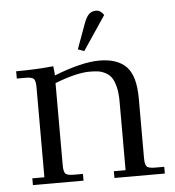

<svg xmlns="http://www.w3.org/2000/svg" viewBox="-49 -688 670 734"><g transform="rotate(-5 286.5 -321.5)"><path d="M22 -411.1V-439Q94.7 -439 165 -445.8L168 -418V-410.2Q274.9 -452.1 341.8 -452.1Q411.6 -452.1 445.8 -416.5Q480 -380.9 480 -294.9V-65.9Q480 -41 487.1 -33.4Q494.1 -25.9 519 -25.9H554.2V0H360.8V-25.9H405.8V-290Q405.8 -322.3 400.1 -345.2Q394.5 -368.2 385.7 -381.1Q377 -394 362.5 -401.6Q348.1 -409.2 334.5 -411.1Q320.8 -413.1 301.8 -413.1Q251 -413.1 168 -380.9V-65.9Q168 -41 175 -33.4Q182.1 -25.9 207 -25.9H242.2V0H47.9V-25.9H94.2V-371.1Q94.2 -396 87.2 -403.6Q80.1 -411.1 55.2 -411.1ZM264.2 -502 297.9 -594.2Q307.6 -621.6 318.4 -632.3Q329.1 -643.1 346.2 -643.1Q363.8 -643.1 376 -624L288.1 -493.2Z"/></g></svg>

Font: Dihjauti S
Style: Regular
Weight: 400
Designer: T. Christopher White
Version: Version 3.0.0